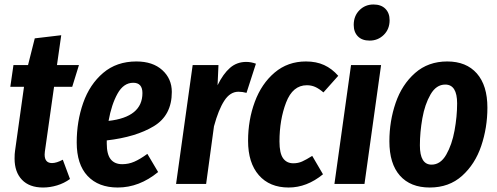

<svg xmlns="http://www.w3.org/2000/svg" viewBox="-20 -820 2218 856"><path d="M180 -144Q179 -139 179 -131Q179 -93 212 -93Q232 -93 260 -108L292 -22Q266 -3 234.5 6.5Q203 16 172 16Q111 16 78 -18.5Q45 -53 45 -113Q45 -135 47 -147L87 -433H26L40 -530H105L135 -649L253 -663L234 -530H332L302 -433H221Z M746 -410Q746 -306 666 -257.5Q586 -209 456 -194V-180Q456 -132 473.5 -110Q491 -88 525 -88Q553 -88 578.5 -99Q604 -110 637 -134L685 -53Q601 16 505 16Q419 16 370.5 -35.5Q322 -87 322 -185Q322 -279 351 -361.5Q380 -444 440 -495Q500 -546 588 -546Q661 -546 703.5 -507.5Q746 -469 746 -410ZM615 -405Q615 -451 574 -451Q531 -451 504 -402.5Q477 -354 464 -281Q615 -298 615 -405Z M1121 -536 1079 -406Q1061 -411 1043 -411Q1006 -411 980 -371Q954 -331 934 -257L899 0H765L839 -530H954L950 -440Q975 -491 1005.5 -517.5Q1036 -544 1078 -544Q1099 -544 1121 -536Z M1488 -482 1422 -408Q1402 -425 1385 -432.5Q1368 -440 1348 -440Q1285 -440 1255.5 -363Q1226 -286 1226 -189Q1226 -137 1242 -114.5Q1258 -92 1288 -92Q1309 -92 1327 -100Q1345 -108 1372 -125L1420 -43Q1348 16 1267 16Q1182 16 1134 -39Q1086 -94 1086 -192Q1086 -285 1116 -366Q1146 -447 1204.5 -496.5Q1263 -546 1344 -546Q1390 -546 1425 -530Q1460 -514 1488 -482Z M1605 0H1471L1545 -530H1679ZM1557 -709Q1557 -749 1582.5 -774.5Q1608 -800 1645 -800Q1679 -800 1698 -781Q1717 -762 1717 -730Q1717 -690 1691 -664.5Q1665 -639 1628 -639Q1594 -639 1575.5 -658Q1557 -677 1557 -709Z M1716 -190Q1716 -280 1744 -361.5Q1772 -443 1830.5 -494.5Q1889 -546 1974 -546Q2059 -546 2106 -492.5Q2153 -439 2153 -340Q2153 -251 2125.5 -169.5Q2098 -88 2040 -36Q1982 16 1896 16Q1810 16 1763 -37Q1716 -90 1716 -190ZM2018 -359Q2018 -443 1965 -443Q1925 -443 1899.5 -399Q1874 -355 1863 -292.5Q1852 -230 1852 -172Q1852 -86 1904 -86Q1944 -86 1969.5 -130.5Q1995 -175 2006.5 -238Q2018 -301 2018 -359Z"/></svg>

Font: Fira Sans Compressed SemiBold
Style: Italic
Weight: 600
Width: 1
Italic angle: -8°
Designer: bBox Type GmbH & Carrois Corporate GbR & Edenspiekermann AG
Foundry: bBox Type GmbH & Carrois Corporate GbR & Edenspiekermann AG
Version: Version 4.301